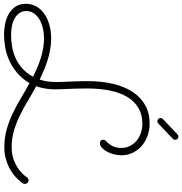

<svg xmlns="http://www.w3.org/2000/svg" viewBox="-25 -910 922 971"><g transform="rotate(90 436.5 -425.0)"><path d="M878.9 -79.6Q878.4 -78.6 873 -71.3Q867.7 -64 857.7 -53.5Q847.7 -43 832.8 -31Q817.9 -19 797.6 -9Q777.3 1 752 7.8Q726.6 14.6 695.8 14.6Q647.9 14.6 606 2.7Q564 -9.3 525.1 -27.8Q486.3 -46.4 448.7 -68.8Q411.1 -91.3 372.1 -112.8Q348.1 -72.8 317.1 -47.6Q286.1 -22.5 252.7 -8.3Q219.2 5.9 186.3 11Q153.3 16.1 125.5 16.1Q98.6 16.1 71 10.5Q43.5 4.9 21.2 -8.1Q-1 -21 -15.1 -42Q-29.3 -63 -29.3 -94.2Q-29.3 -123.5 -15.9 -147.2Q-2.4 -170.9 21.2 -187.5Q44.9 -204.1 77.1 -213.1Q109.4 -222.2 146.5 -222.2Q174.3 -222.2 201.9 -217.3Q229.5 -212.4 255.9 -204.1Q282.2 -195.8 307.1 -185.3Q332 -174.8 354 -164.1Q356.9 -172.9 359.1 -181.6Q361.3 -190.4 363 -200.9Q364.7 -211.4 365.5 -224.4Q366.2 -237.3 366.2 -254.4Q366.2 -270.5 365.5 -285.2Q364.7 -299.8 364 -317.1Q363.3 -334.5 362.5 -356.2Q361.8 -377.9 361.8 -408.2Q361.8 -478 375.5 -535.4Q389.2 -592.8 416 -633.8Q442.9 -674.8 482.9 -697.5Q522.9 -720.2 576.2 -720.2Q608.4 -720.2 637.5 -710Q666.5 -699.7 688.7 -680.7Q710.9 -661.6 723.9 -635.3Q736.8 -608.9 736.8 -576.7Q736.8 -559.1 731.9 -540Q727.1 -521 718.5 -505.1Q710 -489.3 699 -479Q688 -468.8 675.8 -468.8Q668.9 -468.8 663.6 -472.7Q658.2 -476.6 658.2 -484.9Q658.2 -490.7 660.9 -494.9Q663.6 -499 667.5 -502.4Q681.6 -515.1 690.7 -533.7Q699.7 -552.2 699.7 -576.7Q699.7 -601.1 689.7 -620.8Q679.7 -640.6 662.8 -654.5Q646 -668.5 623.8 -676Q601.6 -683.6 577.1 -683.6Q531.2 -683.6 497.6 -663.6Q463.9 -643.6 441.9 -607.2Q419.9 -570.8 409.4 -519.3Q398.9 -467.8 398.9 -404.8Q398.9 -374.5 399.7 -351.6Q400.4 -328.6 401.1 -309.6Q401.9 -290.5 402.6 -273.7Q403.3 -256.8 403.3 -239.3Q403.3 -229 402.3 -217Q401.4 -205.1 399.4 -192.6Q397.5 -180.2 394.3 -168.2Q391.1 -156.2 387.2 -146.5Q424.3 -127 460.4 -105Q496.6 -83 533.9 -64.7Q571.3 -46.4 611.1 -34.4Q650.9 -22.5 695.3 -22.5Q734.4 -22.5 762.9 -34.2Q791.5 -45.9 810.3 -60.3Q829.1 -74.7 838.4 -86.7Q847.7 -98.6 847.7 -99.1Q853 -107.9 863.3 -107.9Q871.6 -107.9 876.7 -102.1Q881.8 -96.2 881.8 -89.4Q881.8 -84 878.9 -79.6ZM339.8 -130.9Q318.8 -141.1 295.7 -151.1Q272.5 -161.1 248 -168.9Q223.6 -176.8 198 -181.4Q172.4 -186 147 -186Q118.2 -186 92.8 -179.9Q67.4 -173.8 48.3 -162.1Q29.3 -150.4 18.3 -133.8Q7.3 -117.2 7.3 -96.2Q7.3 -76.7 17.1 -62.3Q26.9 -47.9 43.2 -38.3Q59.6 -28.8 81.1 -24.2Q102.5 -19.5 126 -19.5Q154.3 -19.5 184.6 -24.2Q214.8 -28.8 243.2 -41.3Q271.5 -53.7 296.4 -75.4Q321.3 -97.2 339.8 -130.9ZM553.2 -787.1 631.3 -861.3Q636.2 -865.7 642.6 -865.7Q648.9 -865.7 653.8 -860.8Q658.7 -856 658.7 -849.1Q658.7 -842.3 653.8 -837.9L575.7 -763.7Q570.3 -759.3 564.5 -759.3Q557.6 -759.3 553 -764.2Q548.3 -769 548.3 -775.4Q548.3 -782.2 553.2 -787.1Z"/></g></svg>

Font: Sacramento
Style: Regular
Weight: 400
Designer: Astigmatic (AOETI)
Foundry: Astigmatic (AOETI)
Version: Version 1.000